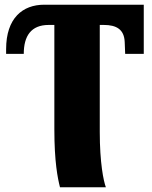

<svg xmlns="http://www.w3.org/2000/svg" viewBox="-20 -556 645 816"><path d="M430 240C420 214 404 136 404 5V-450H421C475 -450 508 -431 510 -377L512 -327H591V-536H168C76 -536 6 -479 6 -347V-327H81C81 -403 112 -450 187 -450H211V-7C211 132 225 201 235 240Z"/></svg>

Font: UArctic Serif Black
Style: Regular
Weight: 900
Designer: Customization by Puisto advertising & original work Monotype Design Team
Foundry: Monotype Imaging Inc.
Version: Version 2.004